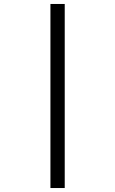

<svg xmlns="http://www.w3.org/2000/svg" viewBox="-20 -812 580 967"><path d="M234 -792H306V135H234Z"/></svg>

Font: hexoriya15
Style: Book
Weight: 400
Designer: Jelle Bosma - Monotype Design Team
Foundry: Monotype Imaging Inc.
Version: Version 2.003